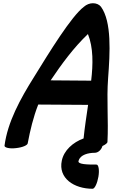

<svg xmlns="http://www.w3.org/2000/svg" viewBox="-20 -895 724 1190"><path d="M152 -8C167 -87 186 -168 217 -247L526 -245C516 -176 505 -106 498 -37C432 -13 376 37 363 101C340 209 438 275 554 275C567 275 583 241 590 200C597 159 591 125 578 125C524 125 454 125 468 99C479 64 527 52 567 52C588 52 608 34 615 10C634 1 646 -8 646 -16C653 -148 640 -276 650 -410C662 -568 673 -760 606 -853C595 -867 577 -875 556 -875C536 -875 516 -867 500 -853C421 -793 285 -570 191 -418C105 -281 27 -138 8 8C7 20 39 28 79 23C119 19 152 5 152 -8ZM525 -684C559 -599 557 -497 545 -395L294 -397C362 -498 435 -598 525 -684Z"/></svg>

Font: Nupuram Black Oblique
Style: Regular
Weight: 900
Designer: Santhosh Thottingal (santhosh.thottingal@gmail.com)
Foundry: SMC
Version: Version 1.000